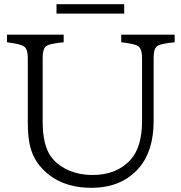

<svg xmlns="http://www.w3.org/2000/svg" viewBox="-20 -875 860 914"><path d="M249 -855H571.3V-810.1H249ZM13.2 -710H283.2V-673.8Q211.9 -667.5 197.3 -653.3Q183.1 -640.1 183.1 -599.1V-295.9Q183.1 -185.1 221.7 -130.9Q246.1 -96.2 287.6 -73.7Q346.2 -42 421.4 -42Q535.6 -42 601.6 -114.7Q656.2 -174.8 656.2 -299.8V-599.1Q656.2 -642.1 638.2 -654.8Q621.1 -667 557.1 -673.8V-710H811.5V-673.8Q741.2 -667.5 725.6 -653.3Q711.4 -641.1 711.4 -599.1V-299.8Q711.4 -155.8 641.1 -75.2Q559.6 19 414.6 19Q256.3 19 168.9 -85.9Q128.4 -134.8 117.7 -208Q112.3 -244.6 112.3 -295.9V-599.1Q112.3 -641.6 94.2 -653.8Q76.7 -666 13.2 -673.8Z"/></svg>

Font: BIZ UDPMincho
Style: Regular
Weight: 400
Designer: TypeBank Co., Ltd.
Foundry: Morisawa Inc.
Version: Version 1.06